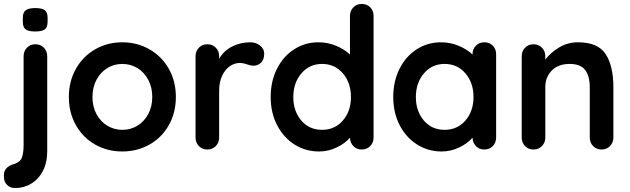

<svg xmlns="http://www.w3.org/2000/svg" viewBox="-40 -760 3203 976"><path d="M-20 140V129Q-20 89 31 74Q63 64 71.5 40.5Q80 17 80 -25V-474Q80 -500 97 -517.5Q114 -535 140 -535Q166 -535 183 -517.5Q200 -500 200 -474V10Q200 66 178.5 108Q157 150 119.5 173Q82 196 36 196Q12 196 -4 180Q-20 164 -20 140ZM76 -650V-669Q76 -697 91 -708Q106 -719 139 -719Q174 -719 188 -708Q202 -697 202 -669V-650Q202 -621 187.5 -610.5Q173 -600 138 -600Q104 -600 90 -611Q76 -622 76 -650Z M582 10Q506 10 444 -25Q382 -60 346 -123.5Q310 -187 310 -267Q310 -347 346 -410.5Q382 -474 444 -509.5Q506 -545 582 -545Q657 -545 719.5 -509.5Q782 -474 818 -410.5Q854 -347 854 -267Q854 -187 818 -123.5Q782 -60 719.5 -25Q657 10 582 10ZM582 -435Q540 -435 505.5 -414Q471 -393 450.5 -354.5Q430 -316 430 -267Q430 -218 450.5 -180Q471 -142 505.5 -121Q540 -100 582 -100Q624 -100 658.5 -121Q693 -142 713.5 -180Q734 -218 734 -267Q734 -316 713.5 -354.5Q693 -393 658.5 -414Q624 -435 582 -435Z M1303 -488Q1303 -457 1287 -441.5Q1271 -426 1249 -426Q1234 -426 1215 -433Q1212 -434 1201.5 -437Q1191 -440 1179 -440Q1153 -440 1129 -424Q1105 -408 1089.5 -375.5Q1074 -343 1074 -298V-61Q1074 -35 1057 -17.5Q1040 0 1014 0Q988 0 971 -17.5Q954 -35 954 -61V-474Q954 -500 971 -517.5Q988 -535 1014 -535Q1040 -535 1057 -517.5Q1074 -500 1074 -474V-461Q1097 -502 1140 -523.5Q1183 -545 1232 -545Q1262 -545 1282.5 -528Q1303 -511 1303 -488Z M1859 -679V-61Q1859 -35 1842 -17.5Q1825 0 1799 0Q1773 0 1756.5 -17Q1740 -34 1739 -60Q1714 -31 1671.5 -10.5Q1629 10 1582 10Q1513 10 1457 -25.5Q1401 -61 1368.5 -124Q1336 -187 1336 -267Q1336 -347 1368 -410.5Q1400 -474 1455.5 -509.5Q1511 -545 1578 -545Q1626 -545 1668 -527.5Q1710 -510 1739 -483V-679Q1739 -705 1756 -722.5Q1773 -740 1799 -740Q1825 -740 1842 -723Q1859 -706 1859 -679ZM1744 -267Q1744 -339 1703 -387Q1662 -435 1597 -435Q1533 -435 1492 -387Q1451 -339 1451 -267Q1451 -195 1491.5 -147.5Q1532 -100 1597 -100Q1662 -100 1703 -147.5Q1744 -195 1744 -267Z M2482 -484V-61Q2482 -35 2465 -17.5Q2448 0 2422 0Q2396 0 2379.5 -17Q2363 -34 2362 -60Q2337 -31 2294.5 -10.5Q2252 10 2205 10Q2136 10 2080 -25.5Q2024 -61 1991.5 -124Q1959 -187 1959 -267Q1959 -347 1991 -410.5Q2023 -474 2078.5 -509.5Q2134 -545 2201 -545Q2249 -545 2291 -527.5Q2333 -510 2362 -483V-484Q2362 -510 2379 -527.5Q2396 -545 2422 -545Q2448 -545 2465 -528Q2482 -511 2482 -484ZM2367 -267Q2367 -339 2326 -387Q2285 -435 2220 -435Q2156 -435 2115 -387Q2074 -339 2074 -267Q2074 -195 2114.5 -147.5Q2155 -100 2220 -100Q2285 -100 2326 -147.5Q2367 -195 2367 -267Z M3078 -317V-61Q3078 -35 3061 -17.5Q3044 0 3018 0Q2992 0 2975 -17.5Q2958 -35 2958 -61V-317Q2958 -372 2935 -403.5Q2912 -435 2856 -435Q2798 -435 2765 -401.5Q2732 -368 2732 -317V-61Q2732 -35 2715 -17.5Q2698 0 2672 0Q2646 0 2629 -17.5Q2612 -35 2612 -61V-474Q2612 -500 2629 -517.5Q2646 -535 2672 -535Q2698 -535 2715 -517.5Q2732 -500 2732 -474V-457Q2759 -493 2802.5 -519Q2846 -545 2898 -545Q3000 -545 3039 -484.5Q3078 -424 3078 -317Z"/></svg>

Font: Quicksand
Style: Bold
Weight: 700
Version: Version 3.000